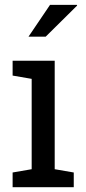

<svg xmlns="http://www.w3.org/2000/svg" viewBox="-20 -782 358 802"><path d="M32.7 0V-61.5L112.3 -75.2V-452.6L32.7 -466.3V-528.3H208.5V-75.2L288.1 -61.5V0ZM99.1 -628.9 189 -761.7H301.3L302.2 -758.8L170.9 -628.9Z"/></svg>

Font: Roboto Slab
Style: Regular
Weight: 400
Designer: Google
Version: Version 2.000; ttfautohint (v1.8.1.43-b0c9)